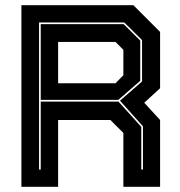

<svg xmlns="http://www.w3.org/2000/svg" viewBox="-20 -720 694 740"><path d="M62.5 0V-700H494L597 -597V-380L536 -324L597 -257.5V0H455.5V-207.5L405.5 -257.5H204V0ZM130.5 -66.5H137V-328.5H436.5L524.5 -231V-66.5H531V-233L442.5 -332L527.5 -406V-565.5L459 -633.5H130.5ZM204 -399H425L455.5 -430V-528L425 -558.5H204ZM137 -335V-627H456.5L520.5 -563.5V-408.5L436 -335Z"/></svg>

Font: Tourney Thin ExtraBold
Style: Regular
Weight: 800
Version: Version 1.015